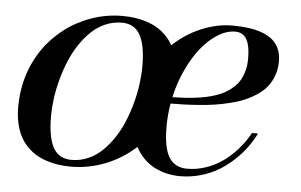

<svg xmlns="http://www.w3.org/2000/svg" viewBox="-41 -528 935 596"><g transform="rotate(5 426.5 -230.0)"><path d="M199 10Q178.9 10 160.4 7.4Q141.9 4.9 123.8 -1Q105.6 -6.9 90.3 -15.9Q75 -25 61.8 -38.6Q48.6 -52.1 39.5 -69.4Q30.4 -86.6 25.2 -109.7Q20 -132.8 20 -160Q20 -191.1 25.2 -220.6Q30.5 -250.1 40.2 -275.8Q50 -301.5 63.7 -324.8Q77.4 -348.1 94.6 -367.5Q111.8 -386.9 131.6 -403.2Q151.4 -419.6 173.6 -431.9Q195.9 -444.1 219.5 -452.8Q243.1 -461.4 268 -465.7Q292.9 -470 318 -470Q338 -470 356.2 -467.5Q374.5 -465 392.6 -459.2Q410.6 -453.5 425.8 -444.7Q441 -435.9 454.2 -422.6Q467.4 -409.2 476.5 -392.4Q516 -429.6 564.4 -449.8Q612.9 -470 661 -470Q689.2 -470 712.3 -466.8Q735.4 -463.5 754.6 -456.2Q773.8 -448.9 786.8 -437.6Q799.8 -426.4 806.9 -409.8Q814 -393.2 814 -372Q814 -347.9 806.6 -327.4Q799.1 -306.9 786.9 -291.9Q774.8 -276.9 756.1 -264.6Q737.5 -252.4 718.1 -244.2Q698.8 -236.1 673.7 -230.1Q648.6 -224 626.9 -220.7Q605.1 -217.4 578.5 -215.4Q551.9 -213.4 532.6 -212.8Q513.4 -212.1 490.2 -212Q484 -175.6 484 -140Q484 -116.8 486.1 -98.4Q488.2 -80.1 493.4 -64.1Q498.6 -48.1 507.1 -37.6Q515.5 -27 528.6 -21Q541.6 -15 559 -15Q589.2 -15 618.3 -25.1Q647.4 -35.1 671.6 -52.8Q695.8 -70.5 715.6 -93.4Q735.5 -116.2 750 -143H769Q756.9 -119.1 740.8 -97.4Q724.8 -75.8 703.1 -55.9Q681.4 -36.1 656.8 -21.6Q632.1 -7.1 601.7 1.4Q571.2 10 539 10Q517.5 10 497.4 5.3Q477.2 0.6 458.9 -8.8Q440.6 -18.2 425.3 -33.6Q410 -49 399.6 -69.1Q358.5 -31.1 306.3 -10.6Q254.1 10 199 10ZM671 -452Q644.5 -452 616.9 -434.9Q589.4 -417.8 565.8 -388.5Q542.2 -359.2 523.2 -318.5Q504.2 -277.8 494.1 -232.2Q513.1 -232.6 529.2 -233.5Q545.4 -234.4 564.2 -236.6Q583 -238.8 598.4 -242.1Q613.9 -245.4 630.1 -251Q646.4 -256.6 658.9 -263.9Q671.5 -271.2 682.9 -281.8Q694.4 -292.2 701.8 -305.2Q709.2 -318.1 713.6 -335.1Q718 -352 718 -372Q718 -390.5 715.7 -404.5Q713.4 -418.5 708.1 -429.5Q702.8 -440.5 693.4 -446.2Q684.1 -452 671 -452ZM199 -11Q225.9 -11 250.3 -21.6Q274.8 -32.2 293.9 -50.6Q313.1 -68.9 329.4 -93.6Q345.8 -118.2 357.3 -146.3Q368.9 -174.4 377 -204.5Q385.1 -234.6 389.1 -263.9Q393 -293.1 393 -320Q393 -384.8 375.2 -416.9Q357.5 -449 318 -449Q291.1 -449 266.7 -438.4Q242.2 -427.8 223.1 -409.4Q203.9 -391.1 187.6 -366.4Q171.2 -341.8 159.7 -313.7Q148.1 -285.6 140 -255.5Q131.9 -225.4 127.9 -196.1Q124 -166.9 124 -140Q124 -75.2 141.8 -43.1Q159.5 -11 199 -11Z"/></g></svg>

Font: Bodoni* 11
Style: Italic
Weight: 400
Italic angle: -13°
Version: Version 1.002